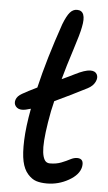

<svg xmlns="http://www.w3.org/2000/svg" viewBox="-55 -820 473 843"><g transform="rotate(5 182.0 -398.5)"><path d="M184.1 -13.2Q156.7 -13.2 137 -19.5Q117.2 -25.9 99.4 -46.1Q81.5 -66.4 74 -100.8Q66.4 -135.3 68.6 -194.3Q70.8 -253.4 85.9 -334Q61.5 -326.2 47.9 -326.2Q29.3 -326.2 19.5 -338.4Q9.8 -350.6 15.1 -367.4Q20.5 -384.3 42 -396Q64.9 -409.2 106 -429.2Q135.7 -556.6 190.9 -715.8Q205.6 -753.4 219 -768.8Q232.4 -784.2 250 -784.2Q293.5 -784.2 277.8 -710Q272.9 -682.1 248.8 -607.4Q224.6 -532.7 209 -475.1Q243.2 -490.7 263.2 -501Q308.1 -523.9 332 -523.9Q353 -523.9 360.6 -509.8Q368.2 -495.6 358.9 -476.6Q349.6 -457.5 327.1 -445.8Q252.9 -407.7 185.1 -376Q181.2 -357.9 174.8 -331.1Q164.6 -277.8 159.7 -237.5Q154.8 -197.3 155 -171.6Q155.3 -146 159.9 -130.1Q164.6 -114.3 171.9 -108.2Q179.2 -102.1 189.9 -102.1Q217.8 -102.1 239.5 -110.6Q261.2 -119.1 277.3 -127.7Q293.5 -136.2 307.1 -136.2Q338.9 -136.2 332 -99.1Q324.7 -64 279.8 -38.6Q234.9 -13.2 184.1 -13.2Z"/></g></svg>

Font: Shantell Sans Irregular Bouncy
Style: Italic
Weight: 400
Italic angle: -11.31°
Designer: Stephen Nixon, Anya Danilova, Shantell Martin
Foundry: Arrow Type
Version: Version 1.006;[9816181b4]